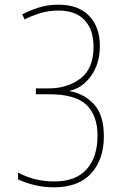

<svg xmlns="http://www.w3.org/2000/svg" viewBox="-20 -559 540 819"><path d="M423 23Q423 -68 381.5 -113.5Q340 -159 278 -170V-172Q332 -184 369 -236Q406 -288 406 -363Q406 -443 360.5 -491Q315 -539 229 -539Q182 -539 143 -526Q104 -513 75 -498L85 -476Q109 -489 147 -501.5Q185 -514 229 -514Q303 -514 341 -473Q379 -432 379 -360Q379 -266 323 -224Q267 -182 189 -182H133V-157H189Q301 -157 348.5 -112Q396 -67 396 20Q396 111 349.5 163Q303 215 212 215Q126 215 57 177V206Q88 221 127.5 230.5Q167 240 210 240Q315 240 369 180.5Q423 121 423 23Z"/></svg>

Font: Noto Sans Mono UI Condensed Thin
Style: Regular
Weight: 250
Width: 3
Designer: Monotype Design team
Foundry: Monotype Imaging Inc.
Version: 1.000